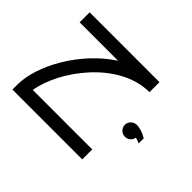

<svg xmlns="http://www.w3.org/2000/svg" viewBox="-210 -929 1361 1361"><g transform="rotate(-45 471.0 -248.5)"><path d="M184 -596C410 -561 758 -308 758 0H858V-700H758V-315C610 -543 329 -700 134 -700H84V0H184ZM531 103C531 68 504 40 471 40C438 40 411 68 411 100C411 131 433 156 462 160C456 186 446 202 446 202L497 203C497 203 529 155 531 103Z"/></g></svg>

Font: Bruno Ace
Style: Regular
Weight: 400
Designer: Astigmatic (AOETI)
Foundry: Astigmatic (AOETI)
Version: Version 1.000